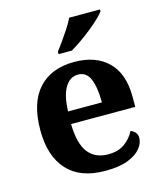

<svg xmlns="http://www.w3.org/2000/svg" viewBox="-115 -851 802 947"><g transform="rotate(-15 286.0 -378.0)"><path d="M306.1 10Q178 10 112.4 -62.3Q46.9 -134.6 46.9 -265.2Q46.9 -405.7 111.8 -477.3Q176.8 -548.9 295 -548.9Q404.2 -548.9 466.6 -488Q529.1 -427.2 529.1 -308.2V-256.9H201.3Q203.3 -156.6 238.5 -110.9Q273.7 -65.2 341 -65.2Q392.4 -65.2 425.5 -89.3Q458.5 -113.4 475.3 -147.9Q489.3 -143.8 499.1 -132.5Q508.8 -121.1 508.8 -104.1Q508.8 -78.3 488.1 -51.8Q467.3 -25.3 422.8 -7.7Q378.3 10 306.1 10ZM375.9 -320.8Q375.9 -397.3 357.8 -440.6Q339.6 -483.9 297 -483.9Q255.4 -483.9 230.4 -442.1Q205.4 -400.4 203.3 -320.8ZM231 -619Q246 -638 264.3 -664Q282.6 -690 300.3 -717Q317.9 -744 327.9 -766H485.3V-756Q476.3 -743 455.1 -723Q433.9 -703 406.5 -681Q379.1 -659 350.9 -639.5Q322.6 -620 299.2 -606H231Z"/></g></svg>

Font: Noto Serif Telugu
Style: Regular
Weight: 400
Designer: Jelle Bosma - Monotype Design Team
Foundry: Monotype Imaging Inc.
Version: Version 2.003